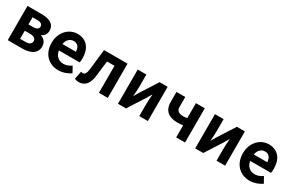

<svg xmlns="http://www.w3.org/2000/svg" viewBox="97 -1438 3578 2385"><g transform="rotate(30 1886.0 -245.5)"><path d="M73 -491V0H283C397 0 484 -43 484 -144C484 -208 448 -243 397 -259C442 -278 465 -315 465 -360C465 -457 383 -491 273 -491ZM198 -91V-207H271C330 -207 359 -185 359 -151C359 -114 333 -91 275 -91ZM265 -400C320 -400 342 -380 342 -349C342 -318 319 -298 262 -298H198V-400Z M803 11C865 11 926 -12 976 -45L930 -129C893 -105 856 -90 817 -90C749 -90 698 -134 687 -207H985C989 -223 991 -247 991 -269C991 -407 921 -502 787 -502C672 -502 561 -405 561 -245C561 -83 666 11 803 11ZM790 -401C847 -401 876 -362 879 -298H686C696 -365 740 -401 790 -401Z M1095 11C1181 11 1231 -47 1246 -157C1251 -196 1256 -235 1260 -275C1265 -313 1270 -350 1274 -387H1381V0H1508V-491H1171C1161 -394 1149 -287 1137 -189C1129 -136 1111 -111 1087 -111C1079 -111 1068 -113 1058 -116L1036 -1C1056 7 1074 11 1095 11Z M1654 -491V0H1769L1922 -239C1927 -248 1933 -259 1940 -270C1949 -285 1959 -301 1968 -316C1963 -265 1960 -213 1960 -171V0H2083V-491H1968L1815 -252C1807 -236 1795 -217 1784 -198C1779 -190 1774 -182 1770 -175C1771 -181 1771 -188 1772 -195C1775 -239 1778 -283 1778 -320V-491Z M2409 -167C2446 -167 2464 -169 2489 -173V0H2616V-491H2489V-277C2470 -273 2453 -271 2432 -271C2365 -271 2336 -296 2336 -349V-491H2210V-349C2210 -218 2288 -167 2409 -167Z M2762 -491V0H2877L3030 -239C3035 -248 3041 -259 3048 -270C3057 -285 3067 -301 3076 -316C3071 -265 3068 -213 3068 -171V0H3191V-491H3076L2923 -252C2915 -236 2903 -217 2892 -198C2887 -190 2882 -182 2878 -175C2879 -181 2879 -188 2880 -195C2883 -239 2886 -283 2886 -320V-491Z M3547 11C3609 11 3670 -12 3720 -45L3674 -129C3637 -105 3600 -90 3561 -90C3493 -90 3442 -134 3431 -207H3729C3733 -223 3735 -247 3735 -269C3735 -407 3665 -502 3531 -502C3416 -502 3305 -405 3305 -245C3305 -83 3410 11 3547 11ZM3534 -401C3591 -401 3620 -362 3623 -298H3430C3440 -365 3484 -401 3534 -401Z"/></g></svg>

Font: Source Sans Pro SemBd
Style: Regular
Weight: 700
Designer: Paul D. Hunt
Foundry: Adobe Systems Incorporated
Version: Version 2.020;PS 2.0;hotconv 1.0.86;makeotf.lib2.5.63406